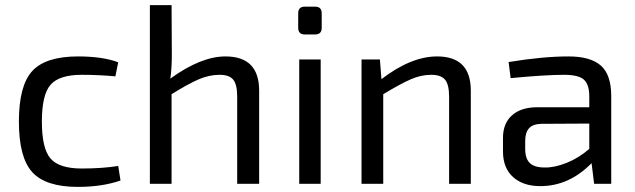

<svg xmlns="http://www.w3.org/2000/svg" viewBox="-20 -720 2488 752"><path d="M286 -499Q382 -499 443 -476L432 -421Q366 -427 300 -427Q212 -427 178 -388Q144 -349 144 -244Q144 -138 178 -99Q212 -60 300 -60Q380 -60 443 -70L452 -13Q380 12 285 12Q159 12 106.5 -45.5Q54 -103 54 -244Q54 -385 106.5 -442Q159 -499 286 -499Z M863 -499Q995 -499 995 -365V0H909V-341Q909 -389 893.5 -408Q878 -427 840 -427Q799 -427 757.5 -409Q716 -391 652 -351V0H567V-700H652L653 -507Q653 -451 647 -412Q767 -499 863 -499Z M1174 -694H1214Q1240 -694 1240 -668V-611Q1240 -585 1214 -585H1174Q1148 -585 1148 -611V-668Q1148 -694 1174 -694ZM1236 0H1152V-487H1236Z M1692 -499Q1824 -499 1824 -365V0H1739V-341Q1739 -389 1723 -408Q1707 -427 1669 -427Q1629 -427 1589 -409.5Q1549 -392 1481 -351V0H1396V-487H1468L1474 -410Q1590 -499 1692 -499Z M2207 -499Q2292 -499 2333 -463.5Q2374 -428 2374 -343V0H2307L2297 -81Q2209 9 2096 9Q2029 9 1989.5 -26.5Q1950 -62 1950 -127V-180Q1950 -237 1985.5 -268.5Q2021 -300 2085 -300H2288V-343Q2288 -389 2267 -408Q2246 -427 2189 -427Q2117 -427 1980 -414L1972 -477Q2106 -499 2207 -499ZM2113 -64Q2151 -63 2199 -82Q2247 -101 2288 -137V-236L2100 -235Q2066 -234 2051.5 -217Q2037 -200 2037 -168V-137Q2037 -99 2055 -81.5Q2073 -64 2113 -64Z"/></svg>

Font: Exo 2
Style: Regular
Weight: 400
Designer: Natanael Gama
Version: Version 1.001;PS 001.001;hotconv 1.0.70;makeotf.lib2.5.58329